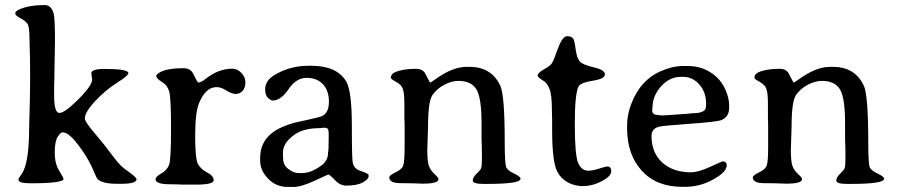

<svg xmlns="http://www.w3.org/2000/svg" viewBox="-20 -739 3591 769"><path d="M345.7 -445.3Q345.7 -462.9 398.4 -462.9Q494.1 -462.9 494.1 -446.3Q494.1 -436 449 -407.7Q403.8 -379.4 361.8 -334.7Q319.8 -290 319.8 -264.2Q319.8 -251.5 358.6 -206.1Q397.5 -160.6 428.2 -118.9Q459 -77.1 479.5 -62.5Q526.9 -29.3 526.9 -21.5Q526.9 -2.9 465.8 -2.9H448.2Q390.6 -2.9 371.1 -21.5Q367.2 -25.4 359.4 -43.9Q333.5 -108.9 284.7 -169.4Q252.9 -209 230 -209Q222.7 -209 210.9 -190.7Q199.2 -172.4 199.2 -128.2Q199.2 -84 216.8 -55.4Q234.4 -26.9 234.4 -22.5Q234.4 -4.9 102.5 -4.9Q53.7 -4.9 53.7 -19.5Q53.7 -24.4 66.4 -42Q96.7 -83.5 96.7 -227.1L99.6 -338.9Q100.1 -357.9 100.1 -376.5L100.6 -414.1Q100.6 -433.1 100.6 -452.1L100.1 -508.8L98.1 -582Q98.1 -630.9 90.6 -642.8Q83 -654.8 62 -666Q41 -677.2 41 -685.5Q41 -693.8 56.2 -700.7Q95.2 -718.8 158.7 -718.8Q186.5 -718.8 195.3 -682.6Q200.2 -663.1 200.2 -576.7L198.7 -484.9L198.2 -466.3Q197.8 -447.8 197.8 -429.2L196.8 -391.6V-356Q196.8 -286.6 218 -286.6Q239.3 -286.6 294.2 -341.6Q349.1 -396.5 349.1 -420.9Q345.7 -441.4 345.7 -445.3Z M763.7 0.5H711.9L691.4 -0.5L661.1 -1Q603 -1 603 -21Q603 -31.2 626.5 -44.7Q649.9 -58.1 657.5 -79.6Q665 -101.1 665 -224.4Q665 -347.7 657.7 -372.8Q650.4 -397.9 628.2 -411.1Q606 -424.3 606 -435.1Q606 -439.5 613.3 -444.8Q641.6 -465.8 713.9 -465.8Q743.2 -465.8 753.4 -444.3Q770.5 -408.7 774.4 -408.7Q785.2 -408.7 801.8 -421.9Q854.5 -463.9 910.2 -463.9Q930.7 -463.9 946.8 -447Q962.9 -430.2 962.9 -408.9Q962.9 -387.7 951.7 -375.2Q940.4 -362.8 924.1 -362.8Q907.7 -362.8 886.7 -376.5Q865.7 -390.1 847.2 -390.1Q803.7 -390.1 777.3 -326.2Q761.7 -287.1 761.7 -195.3Q761.7 -103.5 772.5 -82.8Q783.2 -62 809.6 -48.3Q835.9 -34.7 835.9 -17.1Q835.9 0.5 763.7 0.5Z M1255.9 -225.6Q1192.4 -225.6 1152.8 -194.8Q1113.3 -164.1 1113.3 -127.9V-111.3Q1114.3 -105.5 1114.3 -101.6Q1114.3 -78.1 1135 -62Q1155.8 -45.9 1176.3 -45.9H1191.9Q1224.1 -45.9 1264.6 -74.2Q1293.9 -94.7 1293.9 -126Q1294.9 -131.8 1294.9 -134.8L1295.9 -147.5V-162.6L1296.4 -171.9V-205.6Q1296.4 -227.1 1283.7 -227.1H1271.5Q1262.7 -225.6 1255.9 -225.6ZM1214.4 -475.6H1226.6Q1328.6 -475.6 1366.2 -413.6Q1389.2 -375.5 1389.2 -236.8Q1389.2 -98.1 1393.1 -85Q1399.4 -63 1420.9 -55.7Q1456.1 -43.5 1456.1 -39.1V-31.7Q1456.1 -22 1433.6 -8.8Q1411.1 4.4 1367.2 4.4Q1341.8 4.4 1321.3 -17.8Q1300.8 -40 1294.4 -40Q1293.9 -40 1240.2 -15.1Q1186.5 9.8 1155.8 9.8H1132.8Q1085.9 9.8 1054 -23.2Q1022 -56.2 1022 -94.7V-106.9Q1022 -168.5 1068.4 -205.6Q1100.1 -231 1159.7 -247.6Q1166.5 -249.5 1213.4 -259.5Q1260.3 -269.5 1270.5 -274.4Q1297.4 -287.6 1297.4 -331.8Q1297.4 -376 1273.4 -401.6Q1249.5 -427.2 1208 -427.2Q1166.5 -427.2 1135.7 -381.8Q1105 -336.4 1071.8 -336.4Q1064.5 -336.4 1053.2 -347.2Q1042 -357.9 1042 -380.9Q1042 -416.5 1080.1 -439Q1142.1 -475.6 1214.4 -475.6Z M1736.3 -21.5Q1736.3 -3.4 1673.3 -3.4L1628.4 -4.9Q1613.8 -5.4 1584.5 -5.4Q1539.1 -5.4 1539.1 -28.8Q1539.1 -36.6 1563.7 -48.3Q1588.4 -60.1 1594.5 -74.5Q1600.6 -88.9 1600.6 -152.3V-238.3L1599.6 -268.6V-323.7Q1599.6 -363.8 1594 -381.6Q1588.4 -399.4 1566.9 -410.9Q1545.4 -422.4 1545.4 -427.2Q1545.4 -441.9 1561 -449.2Q1592.3 -463.4 1646.5 -463.4Q1674.3 -463.4 1684.6 -441.9Q1701.2 -408.2 1703.1 -408.2Q1704.6 -408.2 1724.1 -421.9Q1792 -470.7 1846.7 -471.2H1861.8Q1948.7 -470.7 1983.9 -395.5Q2001.5 -357.4 2001.5 -171.4Q2001.5 -80.6 2008.1 -67.9Q2014.6 -55.2 2039.8 -43.5Q2064.9 -31.7 2064.9 -22.9Q2064.9 -2.4 1931.2 -2.4H1916.5Q1873.5 -2.4 1873.5 -15.6Q1873.5 -28.8 1888.7 -43Q1903.8 -57.1 1907 -65.4Q1910.2 -73.7 1910.2 -105.5Q1910.2 -137.2 1909.7 -152.3L1908.7 -182.6V-245.6Q1908.7 -346.2 1888.4 -380.6Q1868.2 -415 1815.4 -415Q1789.1 -415 1759.8 -399.7Q1730.5 -384.3 1712.4 -358.9Q1694.3 -333.5 1694.3 -230L1691.4 -138.2Q1691.4 -91.3 1698.2 -73.5Q1705.1 -55.7 1720.7 -41.5Q1736.3 -27.3 1736.3 -21.5Z M2133.3 -436Q2133.3 -447.3 2158 -460.9Q2182.6 -474.6 2189.7 -484.6Q2196.8 -494.6 2214.6 -544.4Q2232.4 -594.2 2252.2 -594.2Q2272 -594.2 2278.8 -578.6Q2281.7 -571.3 2286.1 -538.8Q2290.5 -506.3 2302.2 -492.9Q2314 -479.5 2358.4 -469.2Q2402.8 -459 2402.8 -441.2Q2402.8 -423.3 2354.5 -415.8Q2306.2 -408.2 2297.9 -393.6Q2282.2 -366.7 2282.2 -241.9Q2282.2 -117.2 2295.7 -86.2Q2309.1 -55.2 2336.9 -55.2Q2352.5 -55.2 2379.6 -63.7Q2406.7 -72.3 2412.1 -72.3Q2428.2 -72.3 2428.2 -53.2Q2428.2 -29.8 2376.5 -6.8Q2346.7 6.3 2313.7 6.3Q2280.8 6.3 2253.7 -8.8Q2226.6 -23.9 2212.4 -50.8Q2191.4 -90.3 2191.4 -218.3V-258.8L2190.4 -297.9Q2190.4 -359.9 2180.9 -382.8Q2171.4 -405.8 2159.2 -413.6Q2133.3 -429.7 2133.3 -436Z M2627 -276.9H2639.6L2732.9 -283.2Q2750 -285.6 2757.8 -285.6Q2790 -285.6 2802.7 -298.3Q2808.1 -303.7 2808.1 -323.7Q2808.1 -370.1 2781 -400.6Q2753.9 -431.2 2715.8 -431.2H2706.1Q2662.1 -431.2 2627.7 -393.1Q2593.3 -355 2593.3 -307.1L2592.3 -300.8V-297.9Q2592.3 -278.8 2612.8 -278.8Q2622.6 -276.9 2627 -276.9ZM2589.4 -194.8Q2589.4 -127 2632.8 -87.9Q2676.3 -48.8 2747.1 -48.8Q2776.4 -48.8 2824.2 -70.8Q2872.1 -92.8 2873.5 -92.8Q2890.6 -92.8 2890.6 -76.7Q2890.6 -46.4 2822.8 -13.2Q2776.4 9.3 2723.6 9.3H2712.4Q2608.9 9.3 2550.3 -55.4Q2491.7 -120.1 2491.7 -224.1V-235.4Q2491.7 -236.3 2491.7 -237.8Q2491.7 -280.8 2508.8 -324.2Q2544.9 -417.5 2623.5 -452.6Q2672.9 -474.6 2713.9 -474.6H2735.4Q2799.3 -474.6 2846.7 -433.6Q2872.1 -411.6 2886.2 -377.9Q2900.4 -344.2 2900.4 -318.4V-308.1Q2900.4 -271 2870.1 -258.3Q2852.5 -251 2742.4 -243.2Q2632.3 -235.4 2618.7 -231.4Q2589.4 -223.1 2589.4 -194.8Z M3192.4 -21.5Q3192.4 -3.4 3129.4 -3.4L3084.5 -4.9Q3069.8 -5.4 3040.5 -5.4Q2995.1 -5.4 2995.1 -28.8Q2995.1 -36.6 3019.8 -48.3Q3044.4 -60.1 3050.5 -74.5Q3056.6 -88.9 3056.6 -152.3V-238.3L3055.7 -268.6V-323.7Q3055.7 -363.8 3050 -381.6Q3044.4 -399.4 3022.9 -410.9Q3001.5 -422.4 3001.5 -427.2Q3001.5 -441.9 3017.1 -449.2Q3048.3 -463.4 3102.5 -463.4Q3130.4 -463.4 3140.6 -441.9Q3157.2 -408.2 3159.2 -408.2Q3160.6 -408.2 3180.2 -421.9Q3248 -470.7 3302.7 -471.2H3317.9Q3404.8 -470.7 3439.9 -395.5Q3457.5 -357.4 3457.5 -171.4Q3457.5 -80.6 3464.1 -67.9Q3470.7 -55.2 3495.8 -43.5Q3521 -31.7 3521 -22.9Q3521 -2.4 3387.2 -2.4H3372.6Q3329.6 -2.4 3329.6 -15.6Q3329.6 -28.8 3344.7 -43Q3359.9 -57.1 3363 -65.4Q3366.2 -73.7 3366.2 -105.5Q3366.2 -137.2 3365.7 -152.3L3364.7 -182.6V-245.6Q3364.7 -346.2 3344.5 -380.6Q3324.2 -415 3271.5 -415Q3245.1 -415 3215.8 -399.7Q3186.5 -384.3 3168.5 -358.9Q3150.4 -333.5 3150.4 -230L3147.5 -138.2Q3147.5 -91.3 3154.3 -73.5Q3161.1 -55.7 3176.8 -41.5Q3192.4 -27.3 3192.4 -21.5Z"/></svg>

Font: Averia Serif Libre Light
Style: Regular
Weight: 300
Version: Version 1.002